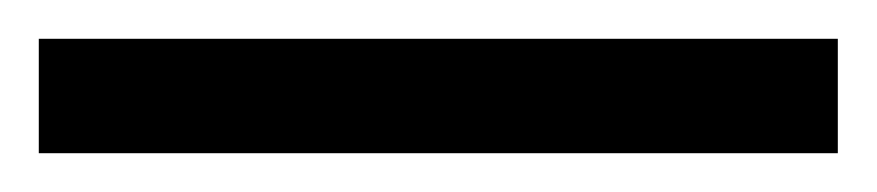

<svg xmlns="http://www.w3.org/2000/svg" viewBox="-25 63 452 99"><path d="M-5 142V83H407V142Z"/></svg>

Font: Noto Serif Lao Condensed ExtraBold
Style: Regular
Weight: 800
Width: 3
Designer: Monotype Design Team
Foundry: Monotype Imaging Inc.
Version: Version 2.003; ttfautohint (v1.8.4.7-5d5b)